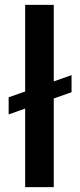

<svg xmlns="http://www.w3.org/2000/svg" viewBox="-20 -770 330 790"><path d="M274.4 -460.9V-390.6L201.2 -364.7V0H83.5V-323.2L15.6 -299.3V-369.6L83.5 -393.6V-750H201.2V-435.1Z"/></svg>

Font: Vazirmatn UI FD Medium
Style: Regular
Weight: 500
Designer: Saber Rastikerdar
Foundry: Saber Rastikerdar
Version: Version 33.003